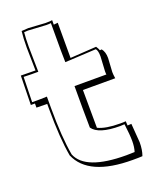

<svg xmlns="http://www.w3.org/2000/svg" viewBox="-138 -772 686 877"><g transform="rotate(-20 205.0 -333.5)"><path d="M383 -491 392 -492Q406 -475 406 -445L402 -378Q402 -366 405 -347H248Q248 -222 249 -163Q286 -145 356 -145Q375 -145 383 -146L384 -129V-125Q396 -125 403 -126L410 -34Q410 3 400 30Q387 31 353 31Q139 31 89 -87Q73 -177 73 -319V-343L21 -344V-364H1L4 -506Q31 -505 75 -505L73 -617Q73 -663 77 -696Q99 -698 110 -698L192 -693Q217 -693 225 -695V-673Q231 -673 245 -675V-504Q271 -505 372 -512Q380 -500 383 -491ZM216 -494 215 -550V-684Q208 -683 192 -683L105 -688Q93 -688 86 -687Q83 -658 83 -618L85 -495H51Q27 -495 14 -496L11 -374H49Q72 -374 83 -375V-319Q83 -178 99 -88Q135 1 333 1Q360 1 373 0Q380 -22 380 -51.5Q380 -81 373 -135Q366 -134 352 -134Q247 -134 219 -175Q218 -206 218 -271V-377H373Q372 -380 372 -393L376 -464Q376 -492 367 -502Q242 -495 216 -494Z"/></g></svg>

Font: Londrina Shadow
Style: Regular
Weight: 400
Designer: Marcelo Magalhaes
Foundry: Marcelo Magalhaes
Version: Version 1.001 2011